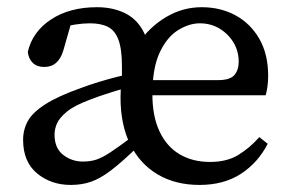

<svg xmlns="http://www.w3.org/2000/svg" viewBox="-20 -508 822 541"><path d="M133.7 -128.7Q133.7 -90.5 157.9 -71.7Q182.1 -52.8 213.7 -52.8Q234.5 -52.8 251.3 -58.2Q268 -63.7 290.7 -78.6Q313.3 -93.5 350.7 -121.4L370.1 -96.5Q324.8 -52.3 293.8 -28.7Q262.7 -5 236.8 4Q210.9 13.1 179.4 13.1Q123.9 13.1 84.5 -19.4Q45.1 -52 45.1 -114Q45.1 -142.4 58.3 -166.7Q71.5 -190.9 107.4 -214Q143.2 -237.2 210.8 -261Q231.8 -268.9 257.9 -276.9Q284 -284.9 311.6 -291.9Q339.2 -298.9 364.2 -303V-266.7Q330.1 -259.6 292.7 -247.7Q255.2 -235.8 232.3 -226.7Q188.5 -210.2 167.8 -192.8Q147 -175.5 140.4 -159.8Q133.7 -144.2 133.7 -128.7ZM542.2 13.1Q475 13.1 425.1 -16Q375.2 -45.1 347.4 -100.2Q319.6 -155.4 319.6 -233.5Q319.6 -274.8 329.8 -310.9Q339.9 -347.1 357.2 -377.1L369.4 -385.3Q401.5 -432.4 448.1 -460Q494.6 -487.7 548.4 -487.7Q601.2 -487.7 643.4 -464.9Q685.6 -442.1 710.6 -398.8Q735.6 -355.5 735.6 -294.5Q735.6 -278.5 733.6 -264.2Q731.6 -249.8 728.6 -239.6H363.2V-282.2H593.5Q628.5 -282.2 640.6 -296.7Q652.6 -311.2 652.6 -333.9Q652.6 -363.2 638.4 -387.5Q624.1 -411.8 599.2 -427.1Q574.3 -442.3 543 -442.3Q512.7 -442.3 481.5 -422.9Q450.3 -403.5 429.8 -359.7Q409.4 -315.8 409.4 -241.9Q409.4 -180.9 429.3 -138.1Q449.2 -95.4 485.8 -73.5Q522.5 -51.7 571.7 -51.7Q619.3 -51.7 651.6 -71.5Q683.9 -91.2 710.7 -121.7L734.3 -102.9Q707.1 -49.6 658.8 -18.2Q610.5 13.1 542.2 13.1ZM401.7 -331V-239.5H323.6V-320.7Q323.6 -369.4 313.8 -395.8Q303.9 -422.2 284.1 -432.3Q264.3 -442.3 233.2 -442.3Q214.2 -442.3 191.3 -438.8Q168.4 -435.4 140.1 -424.5L183.7 -454L158.8 -367.1Q152.1 -343.5 138.6 -331.4Q125.1 -319.3 104.6 -319.3Q84.2 -319.3 72.4 -330.8Q60.5 -342.4 58.3 -361.8Q71.7 -419.1 124.1 -453.4Q176.5 -487.7 253.4 -487.7Q296.2 -487.7 329.9 -472Q363.7 -456.3 382.7 -421.9Q401.7 -387.6 401.7 -331Z"/></svg>

Font: Adobe Variable Font Prototype
Style: Regular
Weight: 389
Designer: Frank Grießhammer
Foundry: Adobe
Version: Version 1.004;hotconv 1.0.113;makeotfexe 2.5.65598